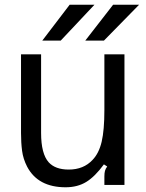

<svg xmlns="http://www.w3.org/2000/svg" viewBox="-20 -783 618 813"><path d="M95 -77Q78 -110 73.5 -144.5Q69 -179 69 -220V-553H154V-220Q154 -132 186 -96Q214 -65 271 -65Q334 -65 372 -106Q399 -134 410.5 -183Q422 -232 422 -317V-553H507V0H422V-36Q422 -50 424.5 -59.5Q427 -69 434 -78L420 -87Q382 -35 345 -12.5Q308 10 258 10Q141 10 95 -77ZM237 -611H159L275 -763H380ZM420 -611H341L459 -763H569Z"/></svg>

Font: Open Sauce Sans
Style: Regular
Weight: 400
Designer: Alfredo Marco Pradil
Foundry: Creative Sauce Fz LLC
Version: Version 1.477